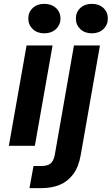

<svg xmlns="http://www.w3.org/2000/svg" viewBox="-20 -757 580 997"><path d="M26 0 118 -521H253L161 0ZM210 -584Q173 -584 150 -606Q127 -628 127 -661Q127 -694 150 -715.5Q173 -737 210 -737Q247 -737 270.5 -715.5Q294 -694 294 -661Q294 -628 270.5 -606Q247 -584 210 -584ZM133 220 154 105H195Q227 105 242.5 92Q258 79 264 50L364 -521H499L399 49Q388 111 359.5 148.5Q331 186 289.5 203Q248 220 194 220ZM457 -584Q420 -584 397 -606Q374 -628 374 -661Q374 -694 397 -715.5Q420 -737 457 -737Q494 -737 517 -715.5Q540 -694 540 -661Q540 -628 517 -606Q494 -584 457 -584Z"/></svg>

Font: DM Sans 10pt
Style: Bold Italic
Weight: 700
Italic angle: -10°
Version: Version 4.004;gftools[0.9.30]